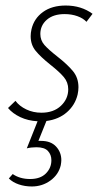

<svg xmlns="http://www.w3.org/2000/svg" viewBox="-20 -435 377 695"><path d="M315 -385 293 -356Q281 -369 260 -376.5Q239 -384 214 -384Q173 -384 149.5 -363.5Q126 -343 126 -312Q126 -289 141 -272Q156 -255 188 -230Q225 -201 244.5 -177Q264 -153 264 -119Q264 -107 261 -93Q252 -55 222.5 -29Q193 -3 148 3L119 75H129Q164 75 183 95.5Q202 116 202 145Q202 151 200 163Q192 197 162.5 218.5Q133 240 95 240Q70 240 48 232.5Q26 225 12 211L26 195Q52 213 89 213Q126 213 146 193Q166 173 166 145Q166 125 153.5 111.5Q141 98 112 98Q93 98 77 102L116 4Q81 2 53.5 -11Q26 -24 9 -44L36 -70Q50 -51 75 -39Q100 -27 130 -27Q174 -27 200.5 -52Q227 -77 227 -112Q227 -137 211 -156Q195 -175 162 -201Q127 -229 109 -251Q91 -273 91 -304Q91 -316 94 -329Q103 -368 135.5 -391.5Q168 -415 218 -415Q274 -415 315 -385Z"/></svg>

Font: Ysabeau Light
Style: Italic
Weight: 300
Italic angle: -12°
Designer: Christian Thalmann (Catharsis Fonts)
Version: Version 0.003